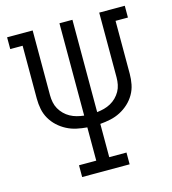

<svg xmlns="http://www.w3.org/2000/svg" viewBox="-109 -825 819 914"><g transform="rotate(-15 300.0 -367.5)"><path d="M183 0V-58H268V-222Q242 -224 216.5 -229.5Q191 -235 168 -247Q145 -259 126 -276.5Q107 -294 94 -316.5Q81 -339 76 -364.5Q71 -390 71 -416V-677H10V-735H136V-416Q136 -398 139.5 -380.5Q143 -363 151.5 -348Q160 -333 172.5 -320.5Q185 -308 200.5 -299.5Q216 -291 233 -286.5Q250 -282 268 -280V-735H332V-280Q350 -282 367 -286.5Q384 -291 399.5 -299.5Q415 -308 427.5 -320.5Q440 -333 448.5 -348Q457 -363 460.5 -380.5Q464 -398 464 -416V-735H590V-677H529V-416Q529 -390 524 -364.5Q519 -339 506 -316.5Q493 -294 474 -276.5Q455 -259 432 -247Q409 -235 383.5 -229.5Q358 -224 332 -222V-58H417V0Z"/></g></svg>

Font: Iosevka Slab Light Extended
Style: Regular
Weight: 300
Width: 7
Monospace: yes
Designer: Belleve Invis
Foundry: Belleve Invis
Version: Version 11.1.0; ttfautohint (v1.8.3)